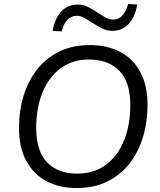

<svg xmlns="http://www.w3.org/2000/svg" viewBox="-20 -942 807 971"><path d="M368 9Q280 9 214.5 -26Q149 -61 112.5 -129Q76 -197 76 -294Q76 -383 100 -459.5Q124 -536 169.5 -593Q215 -650 281.5 -682Q348 -714 434 -714Q523 -714 588.5 -679Q654 -644 690 -576.5Q726 -509 726 -412Q726 -322 702 -245.5Q678 -169 632.5 -112Q587 -55 520.5 -23Q454 9 368 9ZM370 -64Q457 -64 517 -109.5Q577 -155 608 -233.5Q639 -312 639 -411Q639 -527 583.5 -584Q528 -641 431 -641Q345 -641 285 -595.5Q225 -550 194 -472Q163 -394 163 -295Q163 -178 218 -121Q273 -64 370 -64ZM292 -783 246 -786Q254 -829 271 -858.5Q288 -888 314 -903.5Q340 -919 373 -919Q402 -919 427 -906Q452 -893 475 -877Q495 -864 513.5 -853.5Q532 -843 551 -843Q580 -843 599 -863.5Q618 -884 628 -922L674 -919Q663 -855 630 -820.5Q597 -786 548 -786Q519 -786 493.5 -799.5Q468 -813 445 -828Q425 -841 406.5 -851.5Q388 -862 369 -862Q340 -862 320.5 -841.5Q301 -821 292 -783Z"/></svg>

Font: Nunito Sans 12pt
Style: Italic
Weight: 400
Italic angle: -9°
Designer: Vernon Adams
Foundry: Vernon Adams
Version: Version 3.101;gftools[0.9.27]